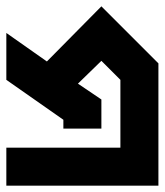

<svg xmlns="http://www.w3.org/2000/svg" viewBox="-3 -543 520 606"><g transform="rotate(90 257.0 -240.0)"><path d="M154 -480H540V0H420V-360H206L146 -300L218 -226L268 -300H360V-180H332L206 0H58L148 -128L-26 -300Z"/></g></svg>

Font: SOV_raksil
Style: bold
Weight: 700
Version: Version 1.00